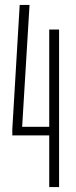

<svg xmlns="http://www.w3.org/2000/svg" viewBox="-20 -760 310 780"><path d="M30 -210V-235L60 -740H100L70 -245H180V-640H220V0H180V-210Z"/></svg>

Font: Exetegue Light
Style: Regular
Weight: 300
Designer: Fábio Duarte Martins
Foundry: Fábio Duarte Martins
Version: Version 0.001